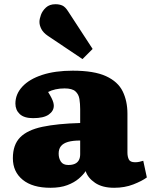

<svg xmlns="http://www.w3.org/2000/svg" viewBox="-20 -876 716 910"><path d="M219 14Q134 14 87.5 -24Q41 -62 41 -126Q41 -190 75.5 -225Q110 -260 181 -275Q252 -290 360 -293V-358Q360 -384 356.5 -406.5Q353 -429 337.5 -443Q322 -457 286 -457Q263 -457 243 -452.5Q223 -448 208 -440Q218 -424 224 -412Q230 -400 232.5 -391Q235 -382 235 -375Q235 -350 211 -333Q187 -316 137 -316Q94 -316 73.5 -335.5Q53 -355 53 -385Q53 -430 86 -465.5Q119 -501 180 -521Q241 -541 325 -541Q426 -541 482.5 -515Q539 -489 561.5 -443Q584 -397 584 -337V-153Q584 -134 590.5 -120.5Q597 -107 620 -107Q631 -107 640 -109Q649 -111 659 -114L676 -35Q653 -18 612 -2Q571 14 521 14Q465 14 430.5 -9.5Q396 -33 386 -65Q375 -48 353.5 -29.5Q332 -11 299 1.5Q266 14 219 14ZM304 -94Q322 -94 334.5 -99.5Q347 -105 353.5 -116.5Q360 -128 360 -145V-210Q325 -210 302.5 -203.5Q280 -197 269 -183.5Q258 -170 258 -148Q258 -126 268.5 -110Q279 -94 304 -94ZM371 -596 207 -706Q185 -721 176 -738.5Q167 -756 167 -772Q167 -786 174 -805.5Q181 -825 198 -840.5Q215 -856 243 -856Q261 -856 275 -850Q289 -844 303 -822L419 -644Z"/></svg>

Font: Literata Variable Black
Style: Regular
Weight: 900
Designer: Latin by Veronika Burian and Jose Scaglione. Greek by Irene Vlachou. Cyrillic by Vera Evstafieva.
Foundry: TypeTogether
Version: Version 3.021